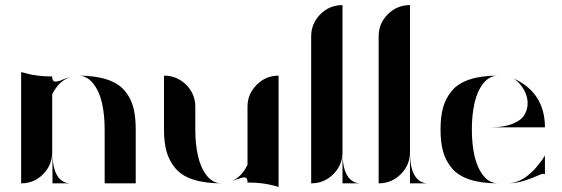

<svg xmlns="http://www.w3.org/2000/svg" viewBox="-20 -720 2207 754"><path d="M287 -423Q354 -423 399.5 -408Q445 -393 469.5 -364Q494 -335 503.5 -298.5Q513 -262 513 -212V0H391V-211V-212Q391 -269 380.5 -315.5Q370 -362 345.5 -392.5Q321 -423 287 -423ZM186 -123Q186 -60 205 -30Q224 0 257 0H186ZM225 -407Q239 -413 258 -418Q212 -404 185 -350V-123Q185 -72 149.5 -36Q114 0 63 0V-437Q123 -419 185 -420V-418Q185 -415 185.5 -413Q186 -411 186.5 -408Q187 -405 188.5 -403.5Q190 -402 193 -400.5Q196 -399 200 -399.5Q204 -400 210.5 -401.5Q217 -403 225 -407Z M747 -211Q747 -154 757.5 -107.5Q768 -61 792 -30.5Q816 0 851 0Q784 0 738.5 -15Q693 -30 668.5 -59.5Q644 -89 634 -125Q624 -161 624 -211V-423Q675 -423 711 -387Q747 -351 747 -301V-212ZM952 -301Q952 -351 988 -387Q1024 -423 1074 -423V14Q1015 -4 952 -3V-5Q952 -10 951.5 -12.5Q951 -15 949 -18.5Q947 -22 943.5 -23Q940 -24 932 -22.5Q924 -21 913 -16V-17Q898 -11 880 -5Q926 -19 952 -73Z M1396 0H1325V-123Q1325 -72 1289 -36Q1253 0 1202 0V-577Q1202 -628 1238 -664Q1274 -700 1325 -700V-123Q1325 -60 1344 -30Q1363 0 1396 0Z M1661 0H1590V-123Q1590 -72 1554 -36Q1518 0 1467 0V-577Q1467 -628 1503 -664Q1539 -700 1590 -700V-123Q1590 -60 1609 -30Q1628 0 1661 0Z M1973 0Q1990 0 2008 -6Q2026 -12 2040 -21.5Q2054 -31 2067 -43Q2080 -55 2089 -66.5Q2098 -78 2105.5 -87.5Q2113 -97 2116 -103L2120 -109V-35Q2115 -41 2097 -32.5Q2079 -24 2044 -12Q2009 0 1973 0ZM1937 0Q1870 0 1824.5 -15Q1779 -30 1754.5 -59.5Q1730 -89 1720 -125Q1710 -161 1710 -211.5Q1710 -262 1720 -298Q1730 -334 1754.5 -363.5Q1779 -393 1824.5 -408Q1870 -423 1937 -423Q1902 -423 1878 -392.5Q1854 -362 1843.5 -315.5Q1833 -269 1833 -211.5Q1833 -154 1843.5 -107.5Q1854 -61 1878 -30.5Q1902 0 1937 0ZM1907 -220Q1959 -220 1993.5 -234Q2028 -248 2040.5 -270.5Q2053 -293 2052 -318.5Q2051 -344 2036.5 -369Q2022 -394 1999 -411Q2057 -384 2087 -339Q2120 -290 2120 -220Z"/></svg>

Font: Oscilla
Style: Regular
Weight: 400
Designer: Ryan Lin
Version: Version 1.0